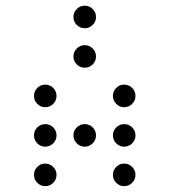

<svg xmlns="http://www.w3.org/2000/svg" viewBox="-20 -674 587 665"><path d="M312.5 -615.2Q312.5 -599.1 301 -587.6Q289.6 -576.2 273.4 -576.2Q257.3 -576.2 245.8 -587.6Q234.4 -599.1 234.4 -615.2Q234.4 -631.3 245.8 -642.8Q257.3 -654.3 273.4 -654.3Q289.6 -654.3 301 -642.8Q312.5 -631.3 312.5 -615.2ZM312.5 -478.5Q312.5 -462.4 301 -450.9Q289.6 -439.5 273.4 -439.5Q257.3 -439.5 245.8 -450.9Q234.4 -462.4 234.4 -478.5Q234.4 -494.6 245.8 -506.1Q257.3 -517.6 273.4 -517.6Q289.6 -517.6 301 -506.1Q312.5 -494.6 312.5 -478.5ZM175.8 -341.8Q175.8 -325.7 164.3 -314.2Q152.8 -302.7 136.7 -302.7Q120.6 -302.7 109.1 -314.2Q97.7 -325.7 97.7 -341.8Q97.7 -357.9 109.1 -369.4Q120.6 -380.9 136.7 -380.9Q152.8 -380.9 164.3 -369.4Q175.8 -357.9 175.8 -341.8ZM449.2 -341.8Q449.2 -325.7 437.7 -314.2Q426.3 -302.7 410.2 -302.7Q394 -302.7 382.6 -314.2Q371.1 -325.7 371.1 -341.8Q371.1 -357.9 382.6 -369.4Q394 -380.9 410.2 -380.9Q426.3 -380.9 437.7 -369.4Q449.2 -357.9 449.2 -341.8ZM175.8 -205.1Q175.8 -189 164.3 -177.5Q152.8 -166 136.7 -166Q120.6 -166 109.1 -177.5Q97.7 -189 97.7 -205.1Q97.7 -221.2 109.1 -232.7Q120.6 -244.1 136.7 -244.1Q152.8 -244.1 164.3 -232.7Q175.8 -221.2 175.8 -205.1ZM312.5 -205.1Q312.5 -189 301 -177.5Q289.6 -166 273.4 -166Q257.3 -166 245.8 -177.5Q234.4 -189 234.4 -205.1Q234.4 -221.2 245.8 -232.7Q257.3 -244.1 273.4 -244.1Q289.6 -244.1 301 -232.7Q312.5 -221.2 312.5 -205.1ZM449.2 -205.1Q449.2 -189 437.7 -177.5Q426.3 -166 410.2 -166Q394 -166 382.6 -177.5Q371.1 -189 371.1 -205.1Q371.1 -221.2 382.6 -232.7Q394 -244.1 410.2 -244.1Q426.3 -244.1 437.7 -232.7Q449.2 -221.2 449.2 -205.1ZM175.8 -68.4Q175.8 -52.2 164.3 -40.8Q152.8 -29.3 136.7 -29.3Q120.6 -29.3 109.1 -40.8Q97.7 -52.2 97.7 -68.4Q97.7 -84.5 109.1 -95.9Q120.6 -107.4 136.7 -107.4Q152.8 -107.4 164.3 -95.9Q175.8 -84.5 175.8 -68.4ZM449.2 -68.4Q449.2 -52.2 437.7 -40.8Q426.3 -29.3 410.2 -29.3Q394 -29.3 382.6 -40.8Q371.1 -52.2 371.1 -68.4Q371.1 -84.5 382.6 -95.9Q394 -107.4 410.2 -107.4Q426.3 -107.4 437.7 -95.9Q449.2 -84.5 449.2 -68.4Z"/></svg>

Font: DatDot Light
Style: Regular
Weight: 300
Designer: GGBot
Version: 1.00